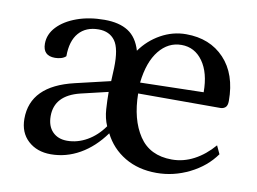

<svg xmlns="http://www.w3.org/2000/svg" viewBox="-59 -546 858 642"><g transform="rotate(10 370.5 -225.0)"><path d="M148 12Q101 12 71 -15.5Q41 -43 41 -90Q41 -202 186 -236L305 -264L307 -309Q309 -375 290 -401Q271 -427 234 -427Q191 -427 167 -399.5Q143 -372 143 -320Q137 -314 127 -311Q117 -308 106 -308Q65 -308 65 -349Q65 -381 89 -406.5Q113 -432 154.5 -447Q196 -462 248 -462Q298 -462 328.5 -442.5Q359 -423 372 -379Q399 -417 439.5 -439.5Q480 -462 525 -462Q606 -462 655 -410Q704 -358 704 -267Q704 -251 697 -245Q690 -239 680 -239H401Q402 -151 438.5 -96Q475 -41 550 -41Q589 -41 625 -60Q661 -79 691 -114L704 -86Q672 -41 618.5 -14.5Q565 12 507 12Q445 12 399 -15.5Q353 -43 329 -91Q293 -41 246.5 -14.5Q200 12 148 12ZM401 -276 616 -281Q616 -347 588.5 -385.5Q561 -424 516 -424Q471 -424 440 -385.5Q409 -347 401 -276ZM194 -42Q229 -42 261.5 -60.5Q294 -79 318 -113Q307 -138 305 -168.5Q303 -199 303 -227L210 -205Q126 -184 126 -114Q126 -80 144.5 -61Q163 -42 194 -42Z"/></g></svg>

Font: Petrona Medium
Style: Regular
Weight: 500
Designer: Ringo R. Seeber
Foundry: Ringo R. Seeber
Version: Version 2.001; ttfautohint (v1.8.3)